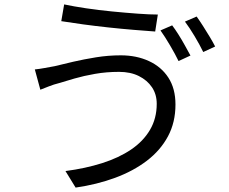

<svg xmlns="http://www.w3.org/2000/svg" viewBox="-20 -805 1040 871"><path d="M691 -334Q691 -377 669.5 -409Q648 -441 610 -460Q572 -479 520 -479Q463 -479 411.5 -470Q360 -461 318.5 -449Q277 -437 248 -428Q224 -422 202.5 -413.5Q181 -405 163 -398L138 -490Q158 -492 182.5 -496.5Q207 -501 229 -505Q265 -514 312.5 -525Q360 -536 415.5 -545Q471 -554 528 -554Q599 -554 655.5 -528Q712 -502 744 -452.5Q776 -403 776 -331Q776 -250 742 -186.5Q708 -123 646.5 -76Q585 -29 502.5 1.5Q420 32 323 46L277 -29Q368 -41 443.5 -65Q519 -89 574.5 -126.5Q630 -164 660.5 -216Q691 -268 691 -334ZM271 -785Q313 -776 370 -767.5Q427 -759 488.5 -753Q550 -747 605 -743Q660 -739 696 -739L684 -662Q643 -665 587.5 -669.5Q532 -674 472 -680.5Q412 -687 356.5 -694.5Q301 -702 258 -709ZM761 -690Q774 -673 789.5 -648.5Q805 -624 819 -598.5Q833 -573 844 -553L790 -528Q775 -559 751.5 -599Q728 -639 708 -667ZM872 -730Q885 -712 901 -687Q917 -662 932 -637Q947 -612 956 -594L902 -569Q886 -602 863 -640.5Q840 -679 819 -707Z"/></svg>

Font: Noto Sans JP Thin
Style: Regular
Weight: 400
Version: Version 2.004-H2;hotconv 1.0.118;makeotfexe 2.5.65603